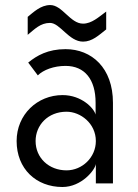

<svg xmlns="http://www.w3.org/2000/svg" viewBox="-20 -727 546 761"><path d="M89.8 -660.2V-588.9C117.2 -611.3 140.1 -636.2 178.2 -636.2C218.3 -636.2 252.9 -562 309.1 -562C345.2 -562 371.1 -586.9 400.9 -610.4V-681.2C371.1 -659.2 343.3 -633.3 309.1 -633.3C258.3 -633.3 227.1 -707 179.2 -707C141.1 -707 112.3 -678.2 89.8 -660.2ZM243.7 -284.2C299.3 -284.2 359.9 -237.8 359.9 -168C359.9 -103 305.7 -51.8 243.7 -51.8C173.8 -51.8 121.1 -101.1 121.1 -168C121.1 -231 169.9 -284.2 243.7 -284.2ZM228 -350.1C127.9 -350.1 45.9 -272.9 45.9 -168C45.9 -57.6 123.5 14.2 227.5 14.2C303.2 14.2 356.9 -53.2 359.9 -77.1V-76.2V0H427.7V-259.8V-319.8C427.7 -458 343.3 -532.2 239.7 -532.2C169.9 -532.2 126 -506.8 91.8 -479L129.9 -428.2C151.9 -450.2 193.8 -465.8 239.7 -465.8C315.9 -465.8 358.9 -412.1 358.9 -319.8V-272.9C352.5 -297.9 303.7 -350.1 228 -350.1Z"/></svg>

Font: Tuffy
Style: Regular
Weight: 500
Designer: Thatcher Ulrich, Karoly Barta and Michael Everson
Version: Version 001.270